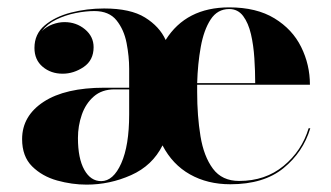

<svg xmlns="http://www.w3.org/2000/svg" viewBox="-20 -491 897 521"><path d="M73.5 -361Q73.5 -398.5 101.2 -422Q129 -445.5 172.2 -456.8Q215.5 -468 262.5 -468Q334 -468 373.5 -443.5Q413 -419 429.5 -382.5Q485 -471 602 -471Q676 -471 724.8 -441.2Q773.5 -411.5 797.2 -363.5Q821 -315.5 821 -261H515Q515 -251 515 -241Q515 -176.5 524 -121.5Q533 -66.5 557.8 -33.2Q582.5 0 629 0Q700 0 749.5 -40.8Q799 -81.5 817.5 -143H822Q802.5 -78 749 -34.5Q695.5 9 605 9Q543 9 495.5 -17.8Q448 -44.5 421 -96.5Q393.5 -41.5 335.8 -15.8Q278 10 215 10Q175.5 10 135 -1.2Q94.5 -12.5 67.2 -39.5Q40 -66.5 40 -113.5Q40 -176.5 98.5 -214.8Q157 -253 263.5 -253H330.5V-304.5Q330.5 -338 323.5 -374.2Q316.5 -410.5 296.2 -435.8Q276 -461 236 -461Q212.5 -461 185 -455.5Q157.5 -450 132.8 -438Q108 -426 93.5 -406.5Q105.5 -418.5 122.2 -424.8Q139 -431 155 -431Q187 -431 210.5 -411.5Q234 -392 234 -363Q234 -327.5 207 -309.2Q180 -291 150 -291Q118 -291 95.8 -309.8Q73.5 -328.5 73.5 -361ZM672.5 -265.5Q672.5 -298 670.2 -333Q668 -368 661 -398.2Q654 -428.5 639.8 -447.5Q625.5 -466.5 602 -466.5Q570 -466.5 551.5 -438Q533 -409.5 524.8 -363.8Q516.5 -318 515 -265.5ZM254.5 0.5Q287.5 0.5 309 -47.8Q330.5 -96 330.5 -180.5V-248.5H291Q256.5 -248.5 234.5 -229.2Q212.5 -210 202 -179.8Q191.5 -149.5 191.5 -116.5Q191.5 -61 208.8 -30.2Q226 0.5 254.5 0.5Z"/></svg>

Font: Bodoni* 36pt
Style: Bold
Weight: 700
Version: Version 2.3